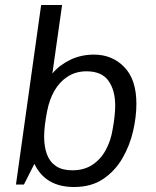

<svg xmlns="http://www.w3.org/2000/svg" viewBox="-20 -740 625 770"><path d="M277 10Q162 10 118 -83L76 0H44L145 -720H229L190 -445Q217 -478 260.5 -499.5Q304 -521 357 -521Q430 -521 478.5 -471Q527 -421 527 -324Q527 -271 513.5 -213Q500 -155 470.5 -104.5Q441 -54 393.5 -22Q346 10 277 10ZM270 -57Q317 -57 350.5 -79Q384 -101 404.5 -139Q425 -177 432 -223Q437 -250 439.5 -274Q442 -298 442 -316Q442 -378 415 -416Q388 -454 327 -454Q284 -454 251.5 -433Q219 -412 198.5 -376.5Q178 -341 169 -294Q163 -264 160 -238Q157 -212 157 -192Q157 -151 168.5 -120.5Q180 -90 205 -73.5Q230 -57 270 -57Z"/></svg>

Font: Chivo Medium Light
Style: Italic
Weight: 300
Italic angle: -8.05°
Version: Version 2.002